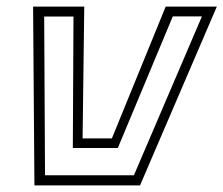

<svg xmlns="http://www.w3.org/2000/svg" viewBox="-20 -560 675 580"><path d="M84 0 80 -540H234.5L229.5 -142H318L480.5 -540H635L403 0ZM116 -30.5H384.5L590 -510.5H502L336 -113H200L202 -510H113.5Z"/></svg>

Font: Tourney Thin Light
Style: Italic
Weight: 300
Italic angle: -12°
Version: Version 1.015